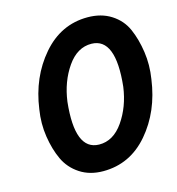

<svg xmlns="http://www.w3.org/2000/svg" viewBox="-108 -805 841 910"><g transform="rotate(-15 313.0 -350.0)"><path d="M70 -350Q91 -502 181.5 -607Q272 -712 403 -712Q470 -712 518.5 -681Q567 -650 589.5 -599Q612 -548 621.5 -483Q631 -418 620 -350Q599 -197 509.5 -92.5Q420 12 288 12Q222 12 174 -19.5Q126 -51 102.5 -101.5Q79 -152 69 -217Q59 -282 70 -350ZM208 -350Q183 -117 301 -115Q371 -114 420 -184.5Q469 -255 482 -350Q507 -584 389 -586Q319 -587 270 -516.5Q221 -446 208 -350Z"/></g></svg>

Font: Jost* 600 Semi
Style: Italic
Weight: 600
Italic angle: -10°
Version: Version 3.500